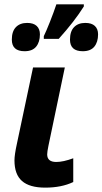

<svg xmlns="http://www.w3.org/2000/svg" viewBox="-20 -858 474 888"><path d="M240.2 -108.9Q272.5 -108.9 318.8 -126V-16.1Q264.6 9.8 189 9.8Q116.7 9.8 81.8 -20.8Q46.9 -51.3 46.9 -116.2Q46.9 -141.6 58.1 -192.9L132.8 -545.9H279.8L204.1 -184.1Q198.2 -155.3 198.2 -144Q198.2 -108.9 240.2 -108.9ZM182.6 -690.9Q192.9 -711.4 210.7 -756.3Q228.5 -801.3 240.7 -837.9H367.7V-828.1Q323.7 -758.3 251.5 -678.2H182.6ZM34.7 -674.8Q34.7 -712.9 53.5 -732.4Q72.3 -752 105.5 -752Q134.8 -752 149.7 -738Q164.6 -724.1 164.6 -699.2Q164.6 -663.6 147.2 -642.3Q129.9 -621.1 93.8 -621.1Q34.7 -621.1 34.7 -674.8ZM303.7 -674.8Q303.7 -712.9 322.5 -732.4Q341.3 -752 374.5 -752Q403.8 -752 418.7 -738Q433.6 -724.1 433.6 -699.2Q433.6 -663.6 416.3 -642.3Q398.9 -621.1 362.8 -621.1Q303.7 -621.1 303.7 -674.8Z"/></svg>

Font: Zoram GWebM
Style: Bold Italic
Weight: 700
Italic angle: -12°
Foundry: Ascender Corporation
Version: Version 1.000